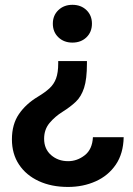

<svg xmlns="http://www.w3.org/2000/svg" viewBox="-20 -568 546 786"><path d="M335.9 -317.9V-308.1Q335.9 -244.1 324.2 -208.3Q312.5 -172.4 290.3 -151.4Q268.1 -130.4 236.8 -110.8Q204.6 -90.8 182.6 -64.2Q160.6 -37.6 160.6 0Q160.6 42 189.2 66.9Q217.8 91.8 258.8 91.8Q295.9 91.8 326.9 67.6Q357.9 43.5 360.4 -6.3H486.3Q484.9 61 453.9 106.2Q422.9 151.4 371.6 174.3Q320.3 197.3 258.3 197.3Q190.4 197.3 138.7 173.3Q86.9 149.4 57.9 105.7Q28.8 62 28.8 2.4Q28.8 -59.1 57.4 -100.8Q85.9 -142.6 134.8 -171.9Q164.1 -189.5 182.4 -206.3Q200.7 -223.1 209.5 -246.8Q218.3 -270.5 218.3 -308.1V-317.9ZM276.4 -548.3Q311.5 -548.3 334 -526.6Q356.4 -504.9 356.4 -471.2Q356.4 -437 334 -415.3Q311.5 -393.6 276.4 -393.6Q241.7 -393.6 219 -415.3Q196.3 -437 196.3 -471.2Q196.3 -504.9 219 -526.6Q241.7 -548.3 276.4 -548.3Z"/></svg>

Font: Inter Tight SemiBold
Style: Regular
Weight: 600
Designer: Rasmus Andersson
Foundry: rsms
Version: Version 3.004; ttfautohint (v1.8.4.7-5d5b)